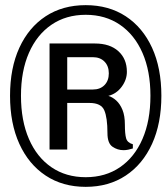

<svg xmlns="http://www.w3.org/2000/svg" viewBox="-20 -716 647 746"><path d="M313 10Q223.5 10 157.5 -33.8Q91.5 -77.5 55.2 -157Q19 -236.5 19 -344Q19 -451.5 55.2 -530.5Q91.5 -609.5 157.5 -652.8Q223.5 -696 313 -696Q402.5 -696 468.5 -652.8Q534.5 -609.5 570.8 -530.5Q607 -451.5 607 -344Q607 -236.5 570.8 -157Q534.5 -77.5 468.5 -33.8Q402.5 10 313 10ZM313 -27.5Q389.5 -27.5 446.1 -66.2Q502.8 -105 533.6 -176.1Q564.5 -247.2 564.5 -344Q564.5 -440 533.6 -510.5Q502.8 -581 446.1 -619.8Q389.5 -658.5 313 -658.5Q236.5 -658.5 179.9 -619.8Q123.2 -581 92.4 -510.5Q61.5 -440 61.5 -344Q61.5 -247.2 92.4 -176.1Q123.2 -105 179.9 -66.2Q236.5 -27.5 313 -27.5ZM460 -132.5Q436.5 -132.5 417 -146Q397.5 -159.5 397.5 -198.8Q397.5 -259.2 385.1 -287.6Q372.8 -316 327.8 -316H241.2V-135H172.5V-547H349Q407 -547 440 -517Q473 -487 473 -437Q473 -406.2 452.8 -378.9Q432.5 -351.5 401 -343.5Q417 -338.8 431.8 -325.4Q446.5 -312 455.9 -289.1Q465.2 -266.2 465.2 -232Q465.2 -196 470 -178.8Q474.8 -161.5 496.2 -155.5V-139.2Q488.5 -136.8 479 -134.6Q469.5 -132.5 460 -132.5ZM241.2 -368.2H340.8Q369.2 -368.2 386 -385.4Q402.8 -402.5 402.8 -431Q402.8 -459.5 386 -476.6Q369.2 -493.8 340.8 -493.8H241.2Z"/></svg>

Font: Chivo Mono Medium
Style: Italic
Weight: 500
Italic angle: -8.05°
Monospace: yes
Designer: Hector Gatti
Foundry: Omnibus-Type
Version: Version 1.008